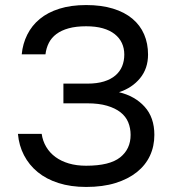

<svg xmlns="http://www.w3.org/2000/svg" viewBox="-20 -730 680 760"><path d="M321 10Q260 10 211.5 -5.5Q163 -21 129 -49Q95 -77 75 -115.5Q55 -154 51 -200H145Q149 -172 163 -148.5Q177 -125 199.5 -108.5Q222 -92 252.5 -83Q283 -74 321 -74Q414 -74 455.5 -107Q497 -140 497 -196Q497 -223 487.5 -246Q478 -269 457 -285.5Q436 -302 403.5 -311.5Q371 -321 326 -321H231V-399H326Q364 -399 391.5 -407.5Q419 -416 437 -431.5Q455 -447 463.5 -468Q472 -489 472 -514Q472 -539 462.5 -559.5Q453 -580 434 -595Q415 -610 387 -618Q359 -626 321 -626Q281 -626 252 -618Q223 -610 203.5 -595.5Q184 -581 173.5 -560.5Q163 -540 160 -515H66Q70 -557 88 -593Q106 -629 137.5 -655Q169 -681 215 -695.5Q261 -710 321 -710Q381 -710 427 -696Q473 -682 504 -656Q535 -630 550.5 -594Q566 -558 566 -514Q566 -459 534.5 -420.5Q503 -382 451 -365Q514 -350 552.5 -307.5Q591 -265 591 -196Q591 -151 573.5 -113.5Q556 -76 521.5 -48.5Q487 -21 437 -5.5Q387 10 321 10Z"/></svg>

Font: Golos Text VF
Style: Regular
Weight: 400
Designer: A.Korolkova, Vitaly Kuzmin
Foundry: ParaType Ltd
Version: Version 2.003